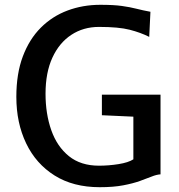

<svg xmlns="http://www.w3.org/2000/svg" viewBox="-20 -771 745 799"><path d="M48 -368Q48 -464.5 75 -536.2Q102 -608 149.8 -655.8Q197.5 -703.5 261 -727.2Q324.5 -751 397.5 -751Q453.5 -751 487.2 -746.2Q521 -741.5 547.2 -734.8Q573.5 -728 606 -722L601 -617.5Q565.5 -635.5 519.8 -647.2Q474 -659 392 -659Q327 -659 276.8 -626Q226.5 -593 198 -531Q169.5 -469 169.5 -381Q169.5 -297 193.5 -229Q217.5 -161 266.8 -121.2Q316 -81.5 392 -81.5Q432.5 -81.5 473.2 -88Q514 -94.5 535 -108V-285.5L404 -291.5V-377H648V-45.5Q631.5 -44.5 611 -36.2Q590.5 -28 562 -17.8Q533.5 -7.5 492.8 0.2Q452 8 395 8Q284.5 8 207 -40.8Q129.5 -89.5 88.8 -174.5Q48 -259.5 48 -368Z"/></svg>

Font: Koeln Type Sans
Style: Regular
Weight: 400
Designer: Eben Sorkin
Foundry: Eben Sorkin
Version: Version 2.001